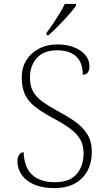

<svg xmlns="http://www.w3.org/2000/svg" viewBox="-20 -951 541 981"><path d="M258 10Q210 10 174.5 -1Q139 -12 115.5 -31.5Q92 -51 80.5 -76Q69 -101 69 -127Q69 -141 73 -151Q77 -161 84 -167Q91 -173 101 -173Q102 -125 119.5 -90.5Q137 -56 172.5 -38Q208 -20 260 -20Q335 -20 371 -61Q407 -102 407 -167Q407 -208 391 -237Q375 -266 340 -292.5Q305 -319 248 -349Q193 -379 158 -406.5Q123 -434 107 -469.5Q91 -505 91 -556Q91 -604 113.5 -641.5Q136 -679 177.5 -701.5Q219 -724 273 -724Q322 -724 359 -709Q396 -694 416.5 -669Q437 -644 437 -614Q437 -592 428.5 -580.5Q420 -569 403 -569Q403 -610 388.5 -637.5Q374 -665 344.5 -679.5Q315 -694 272 -694Q203 -694 168 -654.5Q133 -615 133 -555Q133 -513 148.5 -484.5Q164 -456 194 -434Q224 -412 269 -387Q318 -361 358.5 -333.5Q399 -306 424 -268.5Q449 -231 449 -174Q449 -120 427 -78.5Q405 -37 362.5 -13.5Q320 10 258 10ZM218 -784Q233 -803 250.5 -829Q268 -855 284.5 -882Q301 -909 311 -931H368V-921Q359 -908 342 -888Q325 -868 304.5 -846Q284 -824 264 -804.5Q244 -785 228 -771H218Z"/></svg>

Font: Noto Serif Bengali ExtraLight
Style: Regular
Weight: 250
Version: Version 2.003